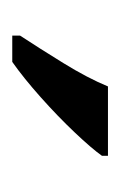

<svg xmlns="http://www.w3.org/2000/svg" viewBox="40 -846 200 321"><g transform="rotate(90 140.5 -686.0)"><path d="M40 -619Q61 -651 86 -691.5Q111 -732 125 -766H241V-756Q229 -739 202 -710.5Q175 -682 143 -653.5Q111 -625 84 -606H40Z"/></g></svg>

Font: Noto Serif Thai SemiCondensed Medium
Style: Regular
Weight: 500
Width: 4
Designer: Monotype Design Team
Foundry: Monotype Imaging Inc.
Version: Version 2.002; ttfautohint (v1.8.4.7-5d5b)